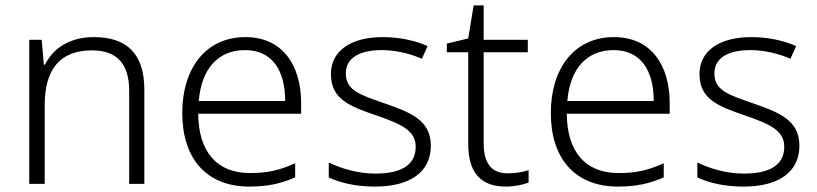

<svg xmlns="http://www.w3.org/2000/svg" viewBox="-20 -679 3018 709"><path d="M326 -542C236 -542 175 -499 146 -440H142L134 -532H88V0H145V-290C145 -425 203 -493 320 -493C409 -493 457 -446 457 -344V0H513V-348C513 -482 447 -542 326 -542Z M886 -542C738 -542 653 -424 653 -262C653 -95 741 10 901 10C969 10 1017 -1 1070 -24V-76C1011 -50 969 -40 903 -40C781 -40 713 -118 712 -259H1092V-298C1092 -440 1022 -542 886 -542ZM885 -494C986 -494 1033 -418 1033 -306H714C724 -427 787 -494 885 -494Z M1571 -141C1571 -235 1496 -264 1401 -297C1309 -329 1257 -345 1257 -408C1257 -464 1306 -494 1390 -494C1443 -494 1497 -480 1538 -462L1559 -509C1513 -529 1457 -542 1393 -542C1277 -542 1202 -492 1202 -406C1202 -313 1270 -287 1369 -253C1465 -220 1515 -196 1515 -137C1515 -76 1471 -38 1366 -38C1303 -38 1241 -56 1194 -79V-24C1233 -5 1291 10 1365 10C1496 10 1571 -45 1571 -141Z M1855 -39C1794 -39 1766 -77 1766 -151V-486H1929V-532H1766V-659H1729L1709 -537L1630 -518V-486H1709V-148C1709 -37 1759 10 1848 10C1881 10 1912 3 1932 -5V-51C1913 -44 1885 -39 1855 -39Z M2247 -542C2099 -542 2014 -424 2014 -262C2014 -95 2102 10 2262 10C2330 10 2378 -1 2431 -24V-76C2372 -50 2330 -40 2264 -40C2142 -40 2074 -118 2073 -259H2453V-298C2453 -440 2383 -542 2247 -542ZM2246 -494C2347 -494 2394 -418 2394 -306H2075C2085 -427 2148 -494 2246 -494Z M2932 -141C2932 -235 2857 -264 2762 -297C2670 -329 2618 -345 2618 -408C2618 -464 2667 -494 2751 -494C2804 -494 2858 -480 2899 -462L2920 -509C2874 -529 2818 -542 2754 -542C2638 -542 2563 -492 2563 -406C2563 -313 2631 -287 2730 -253C2826 -220 2876 -196 2876 -137C2876 -76 2832 -38 2727 -38C2664 -38 2602 -56 2555 -79V-24C2594 -5 2652 10 2726 10C2857 10 2932 -45 2932 -141Z"/></svg>

Font: Noto Sans Bengali Light
Style: Regular
Weight: 300
Designer: Jelle Bosma - Monotype Design Team
Foundry: Monotype Imaging Inc.
Version: Version 2.003